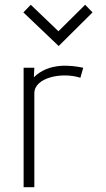

<svg xmlns="http://www.w3.org/2000/svg" viewBox="-20 -785 443 805"><path d="M79 -501V0H124V-394C124 -460 239 -484 317 -459L329 -501C276 -512 185 -523 122 -461L124 -501ZM78 -733 226 -592 368 -733 337 -765 225 -654 109 -765Z"/></svg>

Font: Advent Pro
Style: Light
Weight: 300
Designer: Andreas Kalpakidis
Foundry: Andreas Kalpakidis
Version: Version 2.002 2007